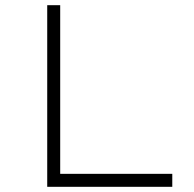

<svg xmlns="http://www.w3.org/2000/svg" viewBox="-20 -720 749 740"><path d="M162 0V-700H212V-50H644V0Z"/></svg>

Font: Lexend Mega ExtraLight
Style: Regular
Weight: 250
Version: Version 1.007